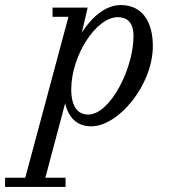

<svg xmlns="http://www.w3.org/2000/svg" viewBox="-110 -490 690 760"><path d="M-90 213.5V250H149.5V213.5H69.5L148 -81.5C160 -27 192.5 10 251.5 10C359.5 10 495 -154.5 495 -307.5C495 -405 452.5 -470 368 -470C309.5 -470 254.5 -424.5 214 -361L237 -460H98V-423.5H161L-10 213.5ZM172 -136C172 -270 270.5 -422 356 -422C399.5 -422 418.5 -394 418.5 -347.5C418.5 -217.5 325.5 -36.5 239 -36.5C198 -36.5 172 -68 172 -136Z"/></svg>

Font: Bodoni* 06pt
Style: Italic
Weight: 400
Italic angle: -13°
Version: Version 2.3